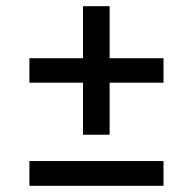

<svg xmlns="http://www.w3.org/2000/svg" viewBox="-20 -600 622 620"><path d="M248 -165V-333H75V-412H248V-580H334V-412H508V-333H334V-165ZM75 0V-80H508V0Z"/></svg>

Font: Gantari Medium
Style: Regular
Weight: 500
Designer: Anugrah Pasau
Foundry: Lafontype
Version: Version 1.000; ttfautohint (v1.8.4.7-5d5b)